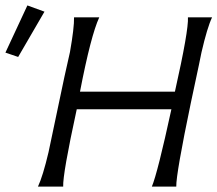

<svg xmlns="http://www.w3.org/2000/svg" viewBox="-20 -688 802 708"><path d="M81 -668 144 -645 47 -478 0 -494ZM673 -624H762Q744 -586 723 -495Q723 -492 684 -310Q629 -46 630 0H540Q561 -50 612 -285H263Q211 -46 213 0H120Q138 -38 159 -127L198 -312Q204 -343 217.5 -404.5Q231 -466 238 -496Q254 -587 253 -624H346Q315 -557 275 -350H625Q676 -577 673 -624Z"/></svg>

Font: GFS Neohellenic Rg
Style: Italic
Weight: 400
Italic angle: -12°
Designer: Takis Katsoulidis and George D. Matthiopoulos
Foundry: Takis Katsoulidis and George D. Matthiopoulos
Version: Version 1.0